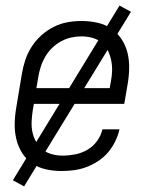

<svg xmlns="http://www.w3.org/2000/svg" viewBox="-20 -603 540 686"><path d="M200 8Q171 8 144 2Q117 -4 95 -19Q73 -34 59 -56.5Q45 -79 38.5 -105.5Q32 -132 32.5 -160.5Q33 -189 38 -218L58 -338Q62 -363 70 -387.5Q78 -412 92.5 -435Q107 -458 127.5 -476.5Q148 -495 172 -507Q196 -519 221 -523.5Q246 -528 271 -528Q300 -528 327.5 -522Q355 -516 377 -501Q399 -486 414 -463.5Q429 -441 435.5 -414.5Q442 -388 441.5 -359.5Q441 -331 436 -302L424 -232H101L97 -209Q94 -189 93 -169Q92 -149 96 -130.5Q100 -112 109.5 -95.5Q119 -79 133 -68Q147 -57 165.5 -52Q184 -47 204 -47Q226 -47 249 -51.5Q272 -56 292.5 -68Q313 -80 327 -99.5Q341 -119 346 -141H407Q402 -119 391.5 -97.5Q381 -76 365.5 -58Q350 -40 330 -27Q310 -14 288.5 -6Q267 2 244.5 5Q222 8 200 8ZM372 -288 376 -311Q380 -331 380.5 -350.5Q381 -370 377 -388.5Q373 -407 365 -423.5Q357 -440 342.5 -451.5Q328 -463 309.5 -468Q291 -473 271 -473Q253 -473 234.5 -469Q216 -465 198.5 -455.5Q181 -446 166.5 -432Q152 -418 142 -401Q132 -384 126 -365.5Q120 -347 117 -329L110 -288ZM66 63 26 41 407 -583 448 -561Z"/></svg>

Font: Iosevka Term Curly Lt Obl
Style: Regular
Weight: 300
Italic angle: -9°
Designer: Belleve Invis
Foundry: Belleve Invis
Version: Version 32.3.0